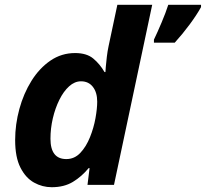

<svg xmlns="http://www.w3.org/2000/svg" viewBox="-20 -780 868 810"><path d="M198.2 9.8Q158.7 9.8 123.5 -9.8Q88.4 -29.3 66.2 -73Q43.9 -116.7 43.9 -189Q43.9 -255.4 61.8 -320.6Q79.6 -385.7 112.8 -439Q146 -492.2 192.6 -524.2Q239.3 -556.2 296.9 -556.2Q345.7 -556.2 373.5 -533Q401.4 -509.8 420.9 -476.1H424.8Q424.8 -479 426.3 -497.6Q427.7 -516.1 430.7 -540.3Q433.6 -564.5 438 -585L475.1 -759.8H622.1L460.9 0H349.1L357.9 -70.8H354Q324.7 -35.2 287.6 -12.7Q250.5 9.8 198.2 9.8ZM259.8 -108.9Q294.4 -108.9 319.1 -135.3Q343.8 -161.6 359.6 -201.2Q375.5 -240.7 382.8 -281.5Q390.1 -322.3 390.1 -351.1Q390.1 -390.1 371.8 -413.6Q353.5 -437 321.8 -437Q294.9 -437 271.5 -415.8Q248 -394.5 230.5 -359.1Q212.9 -323.7 202.9 -281Q192.9 -238.3 192.9 -194.8Q192.9 -108.9 259.8 -108.9ZM629.4 -600.1V-612.8Q643.6 -642.1 661.6 -684.8Q679.7 -727.5 689.9 -759.8H828.1V-750Q810.1 -717.3 780.3 -677Q750.5 -636.7 717.3 -600.1Z"/></svg>

Font: Open Sans
Style: Bold Italic
Weight: 700
Italic angle: -12°
Designer: Monotype Design Team
Foundry: Monotype Imaging Inc.
Version: Version 3.003; ttfautohint (v1.8.4)